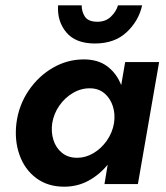

<svg xmlns="http://www.w3.org/2000/svg" viewBox="-20 -694 625 724"><path d="M199 -674Q195 -614 230 -572Q265 -530 338 -530Q412 -530 457.5 -572.5Q503 -615 516 -674H425Q418 -650 397.5 -630.5Q377 -611 344 -612Q312 -613 300 -631.5Q288 -650 288 -674ZM177 -230Q183 -266 204 -296Q225 -326 256 -344Q287 -362 322 -361Q353 -360 374.5 -341.5Q396 -323 405.5 -293.5Q415 -264 410 -230Q404 -194 383 -164Q362 -134 332.5 -116.5Q303 -99 271 -99Q237 -99 214 -117.5Q191 -136 181.5 -166Q172 -196 177 -230ZM42 -230Q34 -165 53.5 -110Q73 -55 116.5 -22.5Q160 10 222 10Q272 10 313.5 -12.5Q355 -35 386 -73L374 0H500L580 -460H452L437 -373Q420 -417 385 -443.5Q350 -470 296 -470Q234 -470 179.5 -438.5Q125 -407 88 -352.5Q51 -298 42 -230Z"/></svg>

Font: Jost* 600 Semi Italic
Style: Italic
Weight: 600
Italic angle: -10°
Version: Version 3.200; ttfautohint (v0.97) -l 8 -r 50 -G 200 -x 14 -